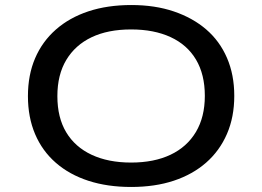

<svg xmlns="http://www.w3.org/2000/svg" viewBox="-20 -734 1042 763"><path d="M501 9Q407 9 331.5 -15.5Q256 -40 202 -87Q148 -134 119.5 -201Q91 -268 91 -352Q91 -436 119.5 -502.5Q148 -569 202 -616.5Q256 -664 331.5 -689Q407 -714 502 -714Q596 -714 671 -688.5Q746 -663 799.5 -617Q853 -571 882 -504Q911 -437 911 -353Q911 -269 882 -202Q853 -135 799.5 -88Q746 -41 671 -16Q596 9 501 9ZM501 -88Q592 -88 657.5 -119Q723 -150 758.5 -209.5Q794 -269 794 -353Q794 -438 759 -497Q724 -556 658 -586.5Q592 -617 501 -617Q409 -617 344 -586Q279 -555 243.5 -496Q208 -437 208 -352Q208 -267 243 -208.5Q278 -150 344 -119Q410 -88 501 -88Z"/></svg>

Font: Nunito Sans 7pt Expanded Medium
Style: Regular
Weight: 500
Width: 7
Designer: Vernon Adams
Foundry: Vernon Adams
Version: Version 3.101;gftools[0.9.27]